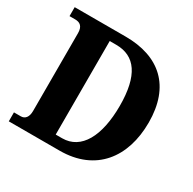

<svg xmlns="http://www.w3.org/2000/svg" viewBox="-157 -877 1047 1040"><g transform="rotate(30 367.0 -357.0)"><path d="M23 0H341C565 0 683 -154 683 -373C683 -600 554 -714 341 -714H23V-658H59C89 -658 109 -643 109 -601V-114C109 -76 92 -56 66 -56H23ZM319 -65H279V-650H320C438 -650 502 -563 502 -373C502 -184 438 -65 319 -65Z"/></g></svg>

Font: Noto Serif Lao SemiCondensed ExtraBold
Style: Regular
Weight: 800
Width: 4
Designer: Monotype Design Team
Foundry: Monotype Imaging Inc.
Version: Version 2.003